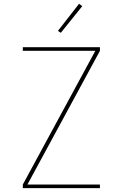

<svg xmlns="http://www.w3.org/2000/svg" viewBox="-20 -981 640 1001"><path d="M99 0V-19L477 -716H99V-735H501V-716L123 -19H501V0ZM297 -810 282 -820 392 -961 409 -949Z"/></svg>

Font: Iosevka Thin Extended
Style: Regular
Weight: 100
Width: 7
Monospace: yes
Designer: Belleve Invis
Foundry: Belleve Invis
Version: Version 32.5.0; ttfautohint (v1.8.4)